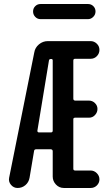

<svg xmlns="http://www.w3.org/2000/svg" viewBox="-20 -935 540 955"><path d="M223.6 -634.8 166 -285.2Q165 -282.2 167.5 -279.3Q169.9 -276.4 172.9 -276.4H233.4Q242.2 -276.4 242.2 -285.2V-634.8Q242.2 -641.6 234.4 -641.6Q224.6 -641.6 223.6 -634.8ZM67.4 0Q47.9 0 34.7 -15.6Q21.5 -31.2 25.4 -50.8L150.4 -673.8Q154.3 -698.2 173.8 -714.4Q193.4 -730.5 217.8 -730.5H430.7Q448.2 -730.5 461.4 -717.8Q474.6 -705.1 474.6 -687Q474.6 -668.9 461.9 -655.8Q449.2 -642.6 430.7 -642.6H353.5Q344.7 -642.6 344.7 -633.8V-444.3Q344.7 -435.5 353.5 -434.6H422.9Q439.5 -434.6 452.1 -422.4Q464.8 -410.2 464.8 -393.1Q464.8 -376 452.6 -362.8Q440.4 -349.6 422.9 -349.6H353.5Q344.7 -349.6 344.7 -341.8V-95.7Q344.7 -86.9 353.5 -86.9H430.7Q448.2 -86.9 461.4 -73.7Q474.6 -60.5 474.6 -43Q474.6 -25.4 461.9 -12.7Q449.2 0 430.7 0H297.9Q274.4 0 258.3 -17.1Q242.2 -34.2 242.2 -56.6V-182.6Q242.2 -191.4 233.4 -192.4H159.2Q150.4 -192.4 149.4 -183.6L127 -50.8Q123 -28.3 106.4 -14.2Q89.8 0 67.4 0ZM181.6 -915H418Q433.6 -915 444.3 -904.3Q455.1 -893.6 455.1 -877.9Q455.1 -862.3 443.8 -851.1Q432.6 -839.8 418 -839.8H181.6Q166 -839.8 155.3 -851.1Q144.5 -862.3 144.5 -877.9Q144.5 -893.6 155.3 -904.3Q166 -915 181.6 -915Z"/></svg>

Font: Rounded Mgen+ 1mn medium
Style: Regular
Weight: 500
Designer: [Source Han Sans]
Ryoko NISHIZUKA  (kana & ideographs); Paul D. Hunt (Latin, Greek & Cyrillic); Wenlong ZHANG  (bopomofo
Version: Version 1.059.20150602